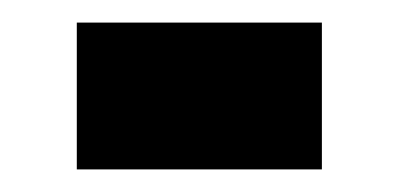

<svg xmlns="http://www.w3.org/2000/svg" viewBox="-20 -382 352 170"><path d="M48 -362V-232H265V-362Z"/></svg>

Font: Noto Sans Gurmukhi UI ExtraCondensed ExtraBold
Style: Regular
Weight: 800
Width: 2
Designer: Jelle Bosma - Monotype Design Team
Foundry: Monotype Imaging Inc.
Version: Version 2.004